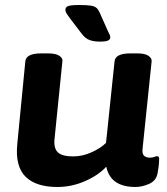

<svg xmlns="http://www.w3.org/2000/svg" viewBox="-20 -738 665 766"><path d="M209 8Q123 8 81.5 -33.5Q40 -75 49 -164L81 -493Q84 -525 144 -525H172Q202 -525 216.5 -515.5Q231 -506 229 -494L198 -188Q193 -148 210 -131Q227 -114 272 -114Q309 -114 345.5 -130.5Q382 -147 403 -168L437 -493Q440 -525 500 -525H528Q558 -525 572 -515.5Q586 -506 585 -494L549 -147Q546 -126 554 -117.5Q562 -109 578 -109Q588 -109 596 -112Q604 -115 607 -115Q615 -115 615 -103Q615 -99 614 -84.5Q613 -70 608 -44Q602 -16 574 -4Q546 8 520 8Q472 8 442.5 -11.5Q413 -31 404 -73Q373 -39 319.5 -15.5Q266 8 209 8ZM378 -572Q355 -572 338 -578Q321 -584 307 -602L259 -665Q253 -673 247 -682Q241 -691 241 -699Q241 -710 252.5 -714Q264 -718 296 -718Q327 -718 342.5 -715.5Q358 -713 365.5 -706Q373 -699 378 -687L410 -615Q415 -605 417.5 -599.5Q420 -594 420 -589Q420 -581 411.5 -576.5Q403 -572 378 -572Z"/></svg>

Font: Asap Semi Expanded Semi Expanded Regular
Style: Bold Italic
Weight: 700
Width: 6
Italic angle: -6°
Designer: Pablo Cosgaya
Foundry: Omnibus-Type
Version: Version 3.001; ttfautohint (v1.8.4.7-5d5b)